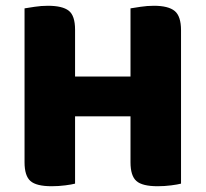

<svg xmlns="http://www.w3.org/2000/svg" viewBox="-20 -637 712 665"><path d="M240 -1Q229 2 206 5Q183 8 159 8Q106 8 85.5 -10Q65 -28 65 -75V-608Q77 -610 100 -613.5Q123 -617 146 -617Q196 -617 218 -600Q240 -583 240 -534V-372H432V-608Q444 -610 467 -613.5Q490 -617 513 -617Q563 -617 585 -599Q607 -581 607 -532V-1Q596 2 573 5Q550 8 526 8Q473 8 452.5 -10Q432 -28 432 -75V-234H240V-1Z"/></svg>

Font: Baloo Tammudu 2 ExtraBold
Style: Regular
Weight: 800
Designer: Maithili Shingre, Omkar Shende and Ek Type
Foundry: Ek Type
Version: Version 1.640;hotconv 1.0.111;makeotfexe 2.5.65597; ttfautoh